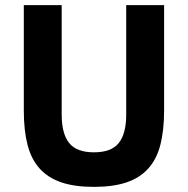

<svg xmlns="http://www.w3.org/2000/svg" viewBox="-20 -718 734 750"><path d="M221 -698V-270Q221 -196 250 -159.5Q279 -123 347 -123Q415 -123 444 -159.5Q473 -196 473 -270V-698H621V-286Q621 -209 606.5 -152.5Q592 -96 559 -59.5Q526 -23 474 -5.5Q422 12 347 12Q272 12 220 -5.5Q168 -23 135 -59.5Q102 -96 87.5 -152.5Q73 -209 73 -286V-698Z"/></svg>

Font: Aneliza ExtraBold
Style: Regular
Weight: 800
Designer: Mike Abbink, Paul van der Laan, Pieter van Rosmalen
Foundry: Bold Monday
Version: Version 3.001;September 8, 2019;FontCreator 11.5.0.2425 64-b